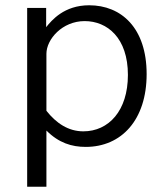

<svg xmlns="http://www.w3.org/2000/svg" viewBox="-20 -547 627 728"><path d="M83 161H156V-52C203 -5 252 10 305 10C441 10 536 -93 536 -266C536 -441 440 -527 318 -527C223 -527 176 -470 155 -444V-517H83ZM296 -49C239 -49 193 -80 156 -127V-343C156 -398 216 -467 301 -467C387 -467 465 -403 465 -263C465 -127 392 -49 296 -49Z"/></svg>

Font: United Sans Light
Style: Regular
Weight: 300
Designer: Pablo Impallari, Rodrigo Fuenzalida (Modified by Dan O. Williams)
Version: Version 1.000;PS 001.000;hotconv 1.0.88;makeotf.lib2.5.64775